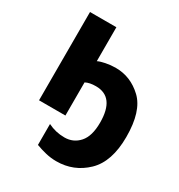

<svg xmlns="http://www.w3.org/2000/svg" viewBox="-184 -673 964 1034"><g transform="rotate(30 298.0 -155.5)"><path d="M318 238Q426 238 503 164Q580 90 580 -64Q580 -224 509 -291Q438 -358 346 -358Q314 -358 284 -352Q254 -346 238 -338V-549H74V0H238V-206Q262 -219 302 -219Q419 -219 419 -60Q419 24 383 64.5Q347 105 292 105Q237 105 189 81V211Q218 222 251 230Q284 238 318 238Z"/></g></svg>

Font: Noto Sans UI Extra
Style: Regular
Weight: 800
Designer: Monotype Design Team
Foundry: Monotype Imaging Inc.
Version: Version 1.901